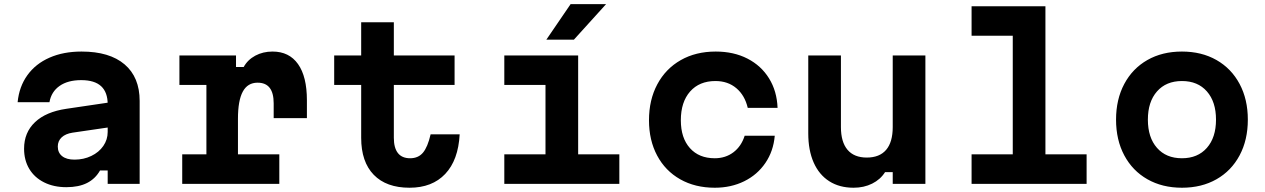

<svg xmlns="http://www.w3.org/2000/svg" viewBox="-20 -878 6040 917"><path d="M505 -270.5 326.5 -244.4Q293.1 -239.3 274.5 -222Q256 -204.6 256 -178.1Q256 -148.7 276.8 -132.2Q297.5 -115.6 335.9 -115.6Q379.7 -115.6 416.1 -133.2Q452.6 -150.7 473.5 -181Q494.3 -211.3 494.3 -247.8V-380Q494.3 -437.1 463.1 -466.2Q431.8 -495.3 368 -495.3Q303.9 -495.3 264.4 -467.5Q225 -439.8 216.2 -390H64.2Q71.5 -464.3 110.8 -518.9Q150.1 -573.5 216.4 -602.6Q282.7 -631.8 369.4 -631.8Q503.2 -631.8 575.1 -570.5Q647 -509.2 647 -395.9V0H494.3V-63.9H457.8Q435.3 -24 395.6 -4Q355.9 16 296.9 16Q236.5 16 190.6 -7Q144.6 -30 119.8 -71.4Q95 -112.9 95 -167.9Q95 -245.2 147.3 -294.6Q199.5 -344.1 297.1 -358.4L505 -389.1Z M1107.2 -613.1V-557.9H1143.8Q1162.8 -592.5 1199.4 -612.2Q1236 -631.8 1281.7 -631.8Q1361 -631.8 1403.4 -572Q1445.8 -512.3 1445.8 -399V-313.7H1287.1V-384.3Q1287.1 -434 1268 -458.5Q1248.9 -483.1 1210.2 -483.1Q1162.7 -483.1 1139.6 -440.5Q1116.5 -397.9 1116.5 -310.8V-140.8H1314V0H850.3V-140.8H965.8V-472.3H836.9V-613.1Z M1861 -613.1H2151.1V-472.3H1861V-219.7Q1861 -171.8 1880.4 -147Q1899.9 -122.2 1938.7 -122.2Q1977.8 -122.2 2000.2 -148.9Q2022.6 -175.6 2036.6 -236.3H2175.4Q2168.8 -113.3 2106.5 -47.4Q2044.2 18.6 1936 18.6Q1825 18.6 1765 -43.2Q1705 -105 1705 -219.7V-472.3H1576.1V-613.1H1705V-771.8H1861Z M2741.3 -613.1V-140.8H2938V0H2388.6V-140.8H2585.3V-472.3H2388.6V-613.1ZM2705.3 -858.4H2874.8L2721.1 -688.7H2589.5Z M3079.6 -303.6Q3079.6 -401.2 3119.4 -475.5Q3159.2 -549.8 3231.2 -590.8Q3303.1 -631.8 3398.3 -631.8Q3484.3 -631.8 3549.9 -598.1Q3615.5 -564.4 3653.1 -503.5Q3690.7 -442.7 3693.7 -362.7H3551.3Q3537.3 -422.5 3496.9 -456.7Q3456.5 -491 3397 -491Q3320.1 -491 3275.9 -440.9Q3231.7 -390.7 3231.7 -303.6Q3231.7 -219.1 3275.1 -170.6Q3318.4 -122.2 3393.6 -122.2Q3445.2 -122.2 3482.9 -150.7Q3520.6 -179.3 3536.6 -229.8H3680.3Q3673.9 -156.1 3635.5 -99.7Q3597.1 -43.3 3534.3 -12.3Q3471.5 18.6 3393.8 18.6Q3299.9 18.6 3228.7 -21.7Q3157.5 -62 3118.6 -135Q3079.6 -208 3079.6 -303.6Z M4399.7 0H4243.7V-55.9H4207.1Q4184.8 -20.6 4145.4 -1Q4106.1 18.6 4056.8 18.6Q3989.1 18.6 3940.6 -12.4Q3892 -43.3 3866.1 -101.8Q3840.3 -160.2 3840.3 -241.1V-613.1H3996.3V-271.1Q3996.3 -200 4027.7 -162.7Q4059.1 -125.5 4119.7 -125.5Q4180.8 -125.5 4212.3 -162.4Q4243.7 -199.3 4243.7 -271.1V-613.1H4399.7Z M4973 -848V-140.8H5169.7V0H4620.3V-140.8H4817V-707.2H4620.3V-848Z M5310.3 -306.6Q5310.3 -403.4 5349.6 -477.1Q5388.9 -550.8 5459.9 -591.3Q5530.9 -631.8 5624.9 -631.8Q5718.9 -631.8 5790 -591.3Q5861.1 -550.8 5900.4 -477.1Q5939.7 -403.4 5939.7 -306.6Q5939.7 -209.7 5900.4 -136Q5861.1 -62.3 5790.1 -21.9Q5719.1 18.6 5625.1 18.6Q5531.1 18.6 5460 -21.9Q5388.9 -62.3 5349.6 -136Q5310.3 -209.7 5310.3 -306.6ZM5787.7 -306.6Q5787.7 -391.8 5744.2 -441.4Q5700.7 -491 5625.1 -491Q5549.5 -491 5505.9 -441.4Q5462.3 -391.8 5462.3 -306.6Q5462.3 -221.3 5505.8 -171.8Q5549.3 -122.2 5624.9 -122.2Q5700.5 -122.2 5744.1 -171.8Q5787.7 -221.3 5787.7 -306.6Z"/></svg>

Font: Martian Mono Custom sWd Rg
Style: Regular
Weight: 400
Width: 6
Monospace: yes
Designer: Alex Havermale
Foundry: Evil Martians
Version: Version 1.000